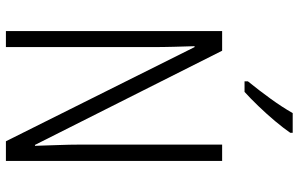

<svg xmlns="http://www.w3.org/2000/svg" viewBox="-196 -790 987 634"><g transform="rotate(90 297.0 -473.5)"><path d="M512 0H447L136 -623H133Q134 -590 135 -555Q136 -520 136 -480V0H83V-714H148L459 -96H462Q461 -132 459.5 -172Q458 -212 458 -242V-714H512ZM419 -939Q404 -917 380.5 -889Q357 -861 331 -834Q305 -807 284 -788H249V-799Q279 -836 306.5 -874Q334 -912 354 -947H419Z"/></g></svg>

Font: Noto Sans Gujarati UI Condensed Light
Style: Regular
Weight: 300
Width: 3
Designer: Jelle Bosma - Monotype Design Team, Universal Thirst
Foundry: Monotype Imaging Inc.
Version: Version 2.106; ttfautohint (v1.8.4.7-5d5b)